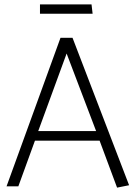

<svg xmlns="http://www.w3.org/2000/svg" viewBox="-20 -853 621 879"><path d="M420 -253H155L285 -608ZM257 -680 10 0H64L140 -209H436L516 6L571 -5L312 -680ZM163 -790H404L399 -833H163Z"/></svg>

Font: Catamaran ExtraLight
Style: Regular
Weight: 250
Designer: Pria Ravichandran
Version: Version 2.000